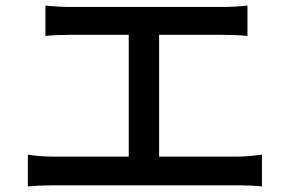

<svg xmlns="http://www.w3.org/2000/svg" viewBox="-20 -701 1040 689"><path d="M833 -139H551V-576H778C807 -576 840 -575 868 -572V-681C841 -678 809 -676 778 -676H231C208 -676 170 -678 143 -681V-572C168 -575 208 -576 231 -576H442V-139H173C144 -139 111 -141 80 -146V-32C112 -35 144 -36 173 -36H833C854 -36 893 -35 920 -32V-146C893 -143 865 -139 833 -139Z"/></svg>

Font: Spoqa Han Sans Neo Medium
Style: Regular
Weight: 500
Designer: [Spoqa Han Sans Neo] Dong-huui Kim ___ Younghwa Kang ___ Yujin Lee ___ [Noto Sans] Ryoko NISHIZUKA ____ (kana & ideograp
Foundry: Spoqa (http://www.spoqa-han-sans.com)
Version: Version 1.100;hotconv 1.0.109;makeotfexe 2.5.65596